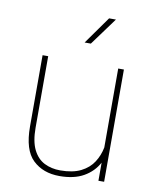

<svg xmlns="http://www.w3.org/2000/svg" viewBox="-85 -815 717 890"><g transform="rotate(10 273.5 -370.0)"><path d="M438 0V-85.4Q414.6 -41.5 369.6 -15.9Q324.7 9.8 255.9 9.8Q178.2 9.8 130.1 -36.4Q82 -82.5 82 -192.9V-528.3H108.4V-191.9Q108.4 -127.4 127.4 -88.9Q146.5 -50.3 179.7 -33.4Q212.9 -16.6 254.9 -16.6Q313.5 -16.6 351.6 -35.6Q389.6 -54.7 410.2 -86.7Q430.7 -118.7 438 -156.7V-528.3H464.8V0ZM263.7 -620.1 356 -750H388.2L293 -620.1Z"/></g></svg>

Font: Vazirmatn UI Thin
Style: Regular
Weight: 100
Designer: Saber Rastikerdar
Foundry: Saber Rastikerdar
Version: Version 33.003